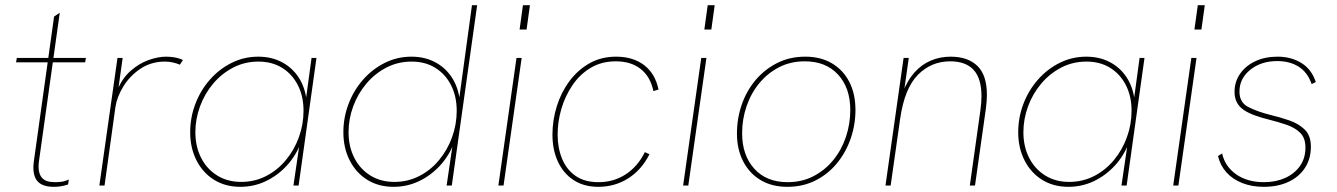

<svg xmlns="http://www.w3.org/2000/svg" viewBox="-20 -717 5166 742"><path d="M188 5Q160 5 142.5 -3.5Q125 -12 117 -28.5Q109 -45 109 -69Q109 -75 109.5 -81.5Q110 -88 111 -95L189 -653L211 -668L131 -97Q130 -92 129.5 -85Q129 -78 129 -73Q129 -44 143.5 -28.5Q158 -13 192 -13Q204 -13 217 -14.5Q230 -16 246 -23L243 -4Q228 1 214.5 3Q201 5 188 5ZM42 -476 45 -493H312L309 -476Z M364 0 434 -493H454L436 -364L432 -365Q451 -413 483.5 -442Q516 -471 553 -484.5Q590 -498 622 -498Q639 -498 656 -495Q673 -492 687 -485L675 -467Q664 -472 648.5 -475.5Q633 -479 618 -479Q564 -479 523 -451.5Q482 -424 457 -383.5Q432 -343 426 -303L384 0Z M909 5Q851 5 807.5 -22Q764 -49 739.5 -97Q715 -145 715 -206Q715 -263 735 -315.5Q755 -368 791 -409Q827 -450 875 -474Q923 -498 978 -498Q1029 -498 1069 -477Q1109 -456 1134 -418Q1159 -380 1165 -328L1161 -324L1184 -493H1203L1134 0H1114L1139 -170L1143 -166Q1123 -114 1087.5 -76Q1052 -38 1006.5 -16.5Q961 5 909 5ZM912 -14Q964 -14 1008 -36.5Q1052 -59 1084.5 -98Q1117 -137 1135 -186.5Q1153 -236 1153 -289Q1153 -345 1131 -388Q1109 -431 1070 -455Q1031 -479 979 -479Q926 -479 881.5 -456Q837 -433 804 -394Q771 -355 753 -306Q735 -257 735 -206Q735 -151 757 -107.5Q779 -64 819 -39Q859 -14 912 -14Z M1501 5Q1443 5 1399.5 -22Q1356 -49 1331.5 -97Q1307 -145 1307 -206Q1307 -263 1327 -315.5Q1347 -368 1383 -409Q1419 -450 1467 -474Q1515 -498 1570 -498Q1621 -498 1661 -477Q1701 -456 1726 -418Q1751 -380 1757 -328L1753 -324L1804 -697H1824L1726 0H1706L1731 -170L1735 -166Q1715 -114 1679.5 -76Q1644 -38 1598.5 -16.5Q1553 5 1501 5ZM1504 -14Q1556 -14 1600 -36.5Q1644 -59 1676.5 -98Q1709 -137 1727 -186.5Q1745 -236 1745 -289Q1745 -345 1723 -388Q1701 -431 1662 -455Q1623 -479 1571 -479Q1518 -479 1473.5 -456Q1429 -433 1396 -394Q1363 -355 1345 -306Q1327 -257 1327 -206Q1327 -151 1349 -107.5Q1371 -64 1411 -39Q1451 -14 1504 -14Z M1906 0 1976 -493H1996L1926 0ZM1988 -603 2001 -697H2028L2015 -603Z M2292 5Q2237 5 2197.5 -20.5Q2158 -46 2136.5 -91.5Q2115 -137 2115 -197Q2115 -252 2131.5 -305.5Q2148 -359 2180 -402.5Q2212 -446 2257.5 -472Q2303 -498 2361 -498Q2426 -498 2469 -465.5Q2512 -433 2525 -371L2505 -365Q2494 -420 2456.5 -450Q2419 -480 2360 -480Q2305 -480 2263 -455Q2221 -430 2192.5 -388Q2164 -346 2149.5 -296.5Q2135 -247 2135 -197Q2135 -146 2152 -104Q2169 -62 2204 -37.5Q2239 -13 2293 -13Q2352 -13 2398.5 -43.5Q2445 -74 2472 -129L2490 -121Q2459 -60 2407.5 -27.5Q2356 5 2292 5Z M2620 0 2690 -493H2710L2640 0ZM2702 -603 2715 -697H2742L2729 -603Z M3023 5Q2963 5 2919.5 -21Q2876 -47 2852 -93.5Q2828 -140 2828 -201Q2828 -259 2846.5 -312.5Q2865 -366 2900 -407.5Q2935 -449 2983.5 -473.5Q3032 -498 3092 -498Q3152 -498 3195.5 -472Q3239 -446 3262.5 -400Q3286 -354 3286 -292Q3286 -235 3267.5 -181.5Q3249 -128 3214.5 -86Q3180 -44 3131.5 -19.5Q3083 5 3023 5ZM3024 -13Q3079 -13 3123.5 -36Q3168 -59 3200 -98Q3232 -137 3249 -187.5Q3266 -238 3266 -292Q3266 -377 3219 -428.5Q3172 -480 3090 -480Q3035 -480 2990.5 -457Q2946 -434 2914 -395Q2882 -356 2865 -306Q2848 -256 2848 -202Q2848 -117 2895 -65Q2942 -13 3024 -13Z M3402 0 3472 -493H3492L3473 -359L3469 -360Q3487 -407 3514.5 -437.5Q3542 -468 3577.5 -483Q3613 -498 3654 -498Q3720 -498 3757 -462.5Q3794 -427 3794 -350Q3794 -340 3793 -326.5Q3792 -313 3790 -297L3748 0H3728L3769 -292Q3771 -306 3772 -320.5Q3773 -335 3773 -345Q3773 -414 3742.5 -447Q3712 -480 3652 -480Q3579 -480 3527.5 -428Q3476 -376 3459 -260L3422 0Z M4109 5Q4051 5 4007.5 -22Q3964 -49 3939.5 -97Q3915 -145 3915 -206Q3915 -263 3935 -315.5Q3955 -368 3991 -409Q4027 -450 4075 -474Q4123 -498 4178 -498Q4229 -498 4269 -477Q4309 -456 4334 -418Q4359 -380 4365 -328L4361 -324L4384 -493H4403L4334 0H4314L4339 -170L4343 -166Q4323 -114 4287.5 -76Q4252 -38 4206.5 -16.5Q4161 5 4109 5ZM4112 -14Q4164 -14 4208 -36.5Q4252 -59 4284.5 -98Q4317 -137 4335 -186.5Q4353 -236 4353 -289Q4353 -345 4331 -388Q4309 -431 4270 -455Q4231 -479 4179 -479Q4126 -479 4081.5 -456Q4037 -433 4004 -394Q3971 -355 3953 -306Q3935 -257 3935 -206Q3935 -151 3957 -107.5Q3979 -64 4019 -39Q4059 -14 4112 -14Z M4514 0 4584 -493H4604L4534 0ZM4596 -603 4609 -697H4636L4623 -603Z M4864 5Q4818 5 4781 -9.5Q4744 -24 4720 -50.5Q4696 -77 4687 -114L4703 -124Q4714 -74 4757 -43.5Q4800 -13 4865 -13Q4910 -13 4946 -29Q4982 -45 5003.5 -75Q5025 -105 5025 -147Q5025 -184 5004.5 -204Q4984 -224 4951.5 -235Q4919 -246 4883 -255Q4855 -262 4831 -270.5Q4807 -279 4789 -290.5Q4771 -302 4761 -319.5Q4751 -337 4751 -362Q4751 -401 4772.5 -432Q4794 -463 4831.5 -480.5Q4869 -498 4917 -498Q4970 -498 5009.5 -473.5Q5049 -449 5065 -400L5049 -392Q5033 -438 4998.5 -459.5Q4964 -481 4916 -481Q4854 -481 4812 -447.5Q4770 -414 4770 -363Q4770 -321 4804 -303.5Q4838 -286 4889 -273Q4927 -264 4963 -251.5Q4999 -239 5022.5 -216Q5046 -193 5046 -150Q5046 -103 5023 -68Q5000 -33 4959 -14Q4918 5 4864 5Z"/></svg>

Font: Hanken Grotesk Thin
Style: Italic
Weight: 250
Italic angle: -8°
Designer: Alfredo Marco Pradil
Foundry: Hanken Design Co.
Version: Version 3.013